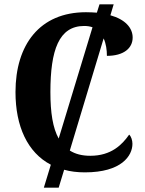

<svg xmlns="http://www.w3.org/2000/svg" viewBox="-20 -780 666 880"><path d="M181 80H249L274 -2C302 6 334 10 369 10C537 10 587 -66 587 -121C587 -137 581 -155 572 -163C540 -117 490 -66 394 -66C356 -66 325 -74 300 -90L455 -604C466 -580 470 -551 470 -524C547 -524 588 -559 588 -608C588 -652 554 -691 486 -710L501 -760H436L424 -722C409 -723 392 -724 374 -724C162 -724 51 -575 51 -358C51 -201 106 -81 213 -25ZM211 -358C211 -551 250 -661 366 -661C380 -661 393 -659 404 -655L249 -145C222 -193 211 -264 211 -358Z"/></svg>

Font: Noto Serif SemiCondensed
Style: Bold
Weight: 700
Width: 4
Designer: Monotype Design Team
Foundry: Monotype Imaging Inc.
Version: Version 2.015